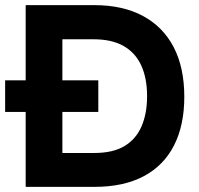

<svg xmlns="http://www.w3.org/2000/svg" viewBox="-25 -728 775 748"><path d="M75 0V-292H-5V-415H75V-708H342Q454 -708 532.5 -665.5Q611 -623 652 -543.5Q693 -464 693 -351Q693 -240 653 -161.5Q613 -83 535 -41.5Q457 0 343 0ZM218 -132H342Q415 -132 460 -159Q505 -186 526.5 -236Q548 -286 548 -353Q548 -423 525.5 -472.5Q503 -522 457 -548.5Q411 -575 339 -575H218V-415H358V-292H218Z"/></svg>

Font: Onest
Style: Bold
Weight: 700
Designer: Dmitri Voloshin, Andrey Kudryavtsev
Foundry: Dmitri Voloshin, Andrey Kudryavtsev
Version: Version 1.000;gftools[0.9.33]